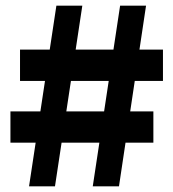

<svg xmlns="http://www.w3.org/2000/svg" viewBox="-20 -661 615 681"><path d="M83 0 180 -641H272L175 0ZM17 -266H524V-155H17ZM558 -374H51V-485H558ZM309 0 406 -641H498L402 0Z"/></svg>

Font: Source Serif 4 ExtraBold
Style: Regular
Weight: 800
Designer: Frank Grießhammer
Foundry: Adobe Systems Incorporated
Version: Version 4.004;hotconv 1.0.116;makeotfexe 2.5.65601